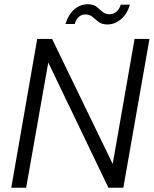

<svg xmlns="http://www.w3.org/2000/svg" viewBox="-20 -883 723 903"><path d="M33 0 155 -700H225L510 -112L613 -700H683L560 0H490L207 -589L103 0ZM288 -770Q302 -816 330 -839.5Q358 -863 393 -863Q419 -863 433.5 -851.5Q448 -840 461.5 -828Q475 -816 497 -816Q513 -816 527 -827.5Q541 -839 548 -861H591Q578 -817 549 -792.5Q520 -768 485 -768Q459 -768 443.5 -780Q428 -792 415 -803.5Q402 -815 381 -815Q364 -815 351 -804Q338 -793 331 -770Z"/></svg>

Font: DM Sans 24pt Light
Style: Italic
Weight: 300
Italic angle: -10°
Designer: Colophon Foundry, Jonny Pinhorn
Foundry: Colophon Foundry
Version: Version 4.004;gftools[0.9.30]